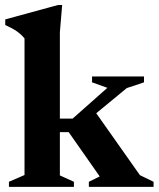

<svg xmlns="http://www.w3.org/2000/svg" viewBox="-22 -732 621 752"><path d="M212.5 -45 267.5 -20V0H13V-20L74 -46.5V-581.5Q62 -596.5 44.8 -608.8Q27.5 -621 -1.5 -634V-656L205.5 -712.5H221.5L212.5 -606V-267.5H262.5L398.5 -388L338.5 -409.5V-432.5H542V-409.5L474.5 -387L355 -288.5L526 -46L579.5 -20V0H326V-20L368.5 -41L247 -214.5H212.5Z"/></svg>

Font: Newsreader 16pt
Style: Bold
Weight: 700
Designer: Hugues Gentile
Foundry: Production Type
Version: Version 1.003; ttfautohint (v1.8.3)